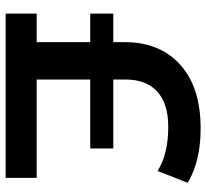

<svg xmlns="http://www.w3.org/2000/svg" viewBox="-46 -704 750 699"><g transform="rotate(90 329.5 -355.0)"><path d="M134 -434Q134 -562 216.5 -636Q299 -710 448 -710Q567 -710 646 -663L603 -553Q542 -592 442 -592Q358 -592 314 -552Q270 -512 270 -436V-392H521V-308H270V-113H628V0H30V-113H134V-308H30V-392H134Z"/></g></svg>

Font: Belfius21
Style: Bold
Weight: 700
Designer: Montserrat's base design by Julieta Ulanovsky, modified by Coast SPRL for Belfius Bank NV.
Foundry: Montserrat's base design by Julieta Ulanovsky, modified by Coast SPRL for Belfius Bank NV.
Version: Version 2.000;FEAKit 1.0